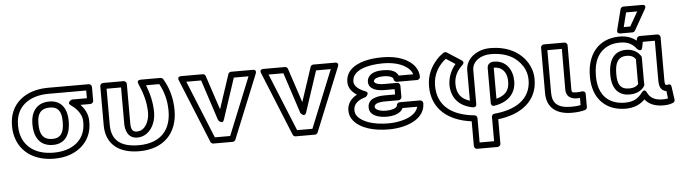

<svg xmlns="http://www.w3.org/2000/svg" viewBox="-58 -1067 5640 1586"><g transform="rotate(-5 2762.5 -274.5)"><path d="M355 -15C213 -15 132 -77 98 -161C86 -190 80 -223 80 -259V-269C80 -419 191 -503 354 -503H666V-439H542C542 -439 492 -418 528 -393C567 -366 599 -331 613 -289C617 -276 619 -263 619 -249V-239C619 -97 510 -15 355 -15ZM30 -269V-259C30 -217 38 -179 52 -143C94 -39 197 35 355 35C404 35 448 28 487 14C594 -25 669 -112 669 -239V-249C669 -311 640 -355 609 -389H691C702 -389 716 -399 716 -414V-528C716 -539 706 -553 691 -553H354C163 -553 30 -446 30 -269ZM354 -439C242 -439 199 -356 199 -269V-259C199 -170 236 -79 355 -79C470 -79 500 -177 500 -259V-269C500 -351 465 -439 354 -439ZM354 -389C427 -389 450 -341 450 -269V-259C450 -183 429 -129 355 -129C273 -129 249 -181 249 -259V-269C249 -341 275 -389 354 -389Z M1060 -15C904 -15 835 -80 835 -204V-503H955V-203C955 -150 974 -79 1054 -79C1112 -79 1149 -113 1171 -144C1195 -179 1209 -226 1209 -276C1209 -361 1188 -436 1162 -503H1272C1306 -441 1329 -367 1329 -276C1329 -111 1234 -15 1060 -15ZM1379 -276C1379 -382 1351 -470 1308 -541C1304 -547 1295 -553 1286 -553H1124C1081 -553 1101 -518 1101 -518C1133 -445 1159 -366 1159 -276C1159 -236 1147 -198 1130 -173C1114 -149 1091 -129 1054 -129C1016 -129 1005 -153 1005 -203V-528C1005 -539 995 -553 980 -553H810C799 -553 785 -543 785 -528V-204C785 -51 886 35 1060 35C1265 35 1379 -90 1379 -276Z M1778 -164 1890 -503H2012L1818 -25H1691L1496 -503H1619L1730 -164C1730 -164 1764 -120 1778 -164ZM1754 -252 1660 -536C1657 -545 1648 -553 1637 -553H1459C1418 -553 1436 -519 1436 -519L1651 9C1655 18 1664 25 1674 25H1835C1844 25 1854 19 1858 9L2073 -519C2088 -557 2049 -553 2049 -553H1872C1862 -553 1851 -547 1848 -536Z M2460 -164 2572 -503H2694L2500 -25H2373L2178 -503H2301L2412 -164C2412 -164 2446 -120 2460 -164ZM2436 -252 2342 -536C2339 -545 2330 -553 2319 -553H2141C2100 -553 2118 -519 2118 -519L2333 9C2337 18 2346 25 2356 25H2517C2526 25 2536 19 2540 9L2755 -519C2770 -557 2731 -553 2731 -553H2554C2544 -553 2533 -547 2530 -536Z M3257 -131H3378C3369 -96 3342 -70 3307 -52C3264 -30 3199 -15 3129 -15C3010 -15 2916 -46 2876 -97C2864 -112 2859 -129 2859 -149C2859 -200 2898 -230 2961 -248C2961 -248 3003 -281 2962 -296C2910 -315 2871 -346 2871 -384C2871 -482 3007 -513 3129 -513C3238 -513 3319 -479 3355 -429C3361 -420 3366 -411 3369 -401H3248C3227 -451 3164 -456 3120 -456C3071 -456 3021 -445 2999 -406C2993 -396 2990 -385 2990 -373C2990 -305 3067 -292 3121 -292H3205V-248H3121C3061 -248 2978 -236 2978 -160C2978 -87 3065 -71 3120 -71C3178 -71 3236 -86 3257 -131ZM3121 -198H3230C3241 -198 3255 -208 3255 -223V-317C3255 -328 3245 -342 3230 -342H3121C3062 -342 3040 -359 3040 -373C3040 -375 3041 -377 3043 -381C3050 -394 3075 -406 3120 -406C3176 -406 3203 -390 3203 -376C3203 -365 3213 -351 3228 -351H3397C3408 -351 3422 -361 3422 -376C3422 -406 3412 -435 3395 -459C3345 -528 3247 -563 3129 -563C3085 -563 3046 -560 3009 -553C2920 -536 2821 -491 2821 -384C2821 -333 2854 -297 2891 -274C2846 -250 2809 -210 2809 -149C2809 -119 2818 -91 2837 -67C2893 4 3004 35 3129 35C3206 35 3278 19 3330 -8C3382 -34 3431 -82 3431 -156C3431 -167 3421 -181 3406 -181H3237C3226 -181 3212 -171 3212 -156C3212 -154 3211 -151 3209 -148C3198 -133 3168 -121 3120 -121C3061 -121 3028 -141 3028 -160C3028 -183 3054 -198 3121 -198Z M4020 -511C4158 -511 4238 -456 4283 -384C4302 -354 4314 -316 4314 -273C4314 -107 4178 -33 4008 -18C3995 -17 3986 -5 3986 7V208H3866V6C3866 -7 3856 -18 3844 -19C3652 -38 3540 -127 3540 -291C3540 -388 3589 -460 3648 -505L3724 -455C3687 -412 3663 -359 3659 -292V-291C3659 -177 3725 -106 3837 -86C3844 -85 3866 -84 3866 -111V-392C3866 -464 3936 -511 4020 -511ZM4364 -273C4364 -326 4349 -372 4326 -410C4272 -497 4172 -561 4020 -561C3993 -561 3967 -557 3942 -549C3876 -527 3816 -475 3816 -392V-143C3745 -165 3709 -209 3709 -290C3709 -356 3739 -404 3780 -442C3804 -464 3780 -479 3777 -481L3661 -556C3654 -561 3642 -562 3633 -556C3612 -542 3593 -526 3576 -507C3528 -454 3490 -384 3490 -291C3490 -102 3622 3 3816 28V233C3816 244 3826 258 3841 258H4011C4022 258 4036 248 4036 233V30C4217 9 4364 -85 4364 -273ZM4041 -447C4026 -447 4010 -444 3998 -431C3988 -420 3986 -407 3986 -396V-109C3986 -99 3991 -80 4014 -84C4121 -100 4195 -163 4195 -273C4195 -364 4144 -447 4041 -447ZM4041 -397C4059 -397 4073 -393 4085 -388C4123 -370 4145 -331 4145 -273C4145 -199 4109 -159 4036 -140V-396V-397Z M4647 -20C4534 -20 4490 -62 4490 -150V-503H4610L4609 -165C4609 -111 4645 -85 4700 -85C4708 -85 4718 -85 4724 -86V-27C4701 -22 4678 -20 4647 -20ZM4647 30C4689 30 4723 26 4756 17C4767 14 4774 4 4774 -7V-114C4774 -136 4756 -140 4746 -139L4725 -136C4718 -135 4710 -135 4700 -135C4661 -135 4659 -140 4659 -165L4660 -528C4660 -542 4649 -553 4635 -553H4465C4454 -553 4440 -543 4440 -528V-150C4440 -33 4516 30 4647 30Z M5094 -513C5163 -513 5199 -487 5228 -450C5228 -450 5264 -411 5273 -460L5281 -503H5381V-171C5381 -142 5386 -87 5440 -81L5448 -19C5435 -16 5423 -15 5403 -15C5333 -15 5298 -42 5279 -82C5279 -82 5263 -123 5236 -86C5206 -45 5167 -15 5093 -15C4973 -15 4910 -76 4885 -153C4876 -182 4871 -214 4871 -250V-260C4871 -376 4913 -458 4997 -495C5024 -507 5056 -513 5094 -513ZM4821 -260V-250C4821 -210 4827 -172 4838 -138C4869 -42 4953 35 5093 35C5165 35 5216 10 5253 -28C5284 12 5335 35 5403 35C5435 35 5460 32 5486 21C5495 17 5503 7 5501 -5L5486 -111C5482 -143 5458 -133 5452 -131H5448C5435 -131 5431 -136 5431 -171V-528C5431 -539 5421 -553 5406 -553H5260C5250 -553 5237 -545 5235 -533L5232 -517C5199 -544 5154 -563 5094 -563C4909 -563 4821 -427 4821 -260ZM5258 -387C5235 -422 5197 -449 5136 -449C5017 -449 4990 -343 4990 -260V-250C4990 -167 5023 -79 5135 -79C5194 -79 5235 -101 5259 -137C5262 -141 5263 -147 5263 -151C5263 -161 5262 -167 5262 -171V-373C5262 -378 5260 -384 5258 -387ZM5212 -365V-171C5212 -166 5213 -163 5213 -159C5199 -142 5177 -129 5135 -129C5061 -129 5040 -176 5040 -250V-260C5040 -340 5061 -399 5136 -399C5178 -399 5196 -386 5212 -365ZM5165 -757H5257L5189 -638H5135ZM5146 -807C5136 -807 5125 -799 5122 -788L5079 -619C5071 -587 5100 -588 5103 -588H5204C5212 -588 5220 -593 5225 -601L5321 -770C5344 -811 5300 -807 5300 -807Z"/></g></svg>

Font: Asimov
Style: XWidOu
Weight: 500
Designer: Google
Version: Version 2.000980; 2014